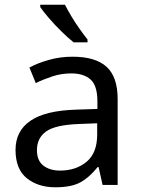

<svg xmlns="http://www.w3.org/2000/svg" viewBox="-20 -786 601 816"><path d="M288 -545Q386 -545 433 -502Q480 -459 480 -365V0H416L399 -76H395Q360 -32 321.5 -11Q283 10 215 10Q142 10 94 -28.5Q46 -67 46 -149Q46 -229 109 -272.5Q172 -316 303 -320L394 -323V-355Q394 -422 365 -448Q336 -474 283 -474Q241 -474 203 -461.5Q165 -449 132 -433L105 -499Q140 -518 188 -531.5Q236 -545 288 -545ZM314 -259Q214 -255 175.5 -227Q137 -199 137 -148Q137 -103 164.5 -82Q192 -61 235 -61Q303 -61 348 -98.5Q393 -136 393 -214V-262ZM256 -766Q267 -744 283.5 -716.5Q300 -689 318.5 -663Q337 -637 352 -618V-606H293Q270 -624 241 -652.5Q212 -681 187.5 -709.5Q163 -738 151 -756V-766Z"/></svg>

Font: Noto Sans Tai Viet
Style: Regular
Weight: 400
Designer: Monotype Design Team
Foundry: Monotype Imaging Inc.
Version: Version 2.003; ttfautohint (v1.8.4.7-5d5b)